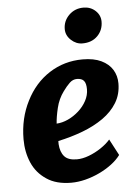

<svg xmlns="http://www.w3.org/2000/svg" viewBox="-56 -849 645 901"><g transform="rotate(-5 266.5 -399.0)"><path d="M243.8 8Q172.8 8 127.4 -22.8Q80.6 -53.8 59 -104.2Q37.4 -154.6 37.5 -214.6Q37.7 -313.1 78.9 -393.6Q119.3 -474.1 189.5 -519.1Q259.7 -564 345.9 -564Q398.9 -564 433.9 -547.2Q468.9 -530.4 486.5 -501.9Q504 -473.3 504 -437.5Q504 -386.5 479.8 -346.5Q455.5 -306.6 413.1 -276.7Q370.7 -246.9 315.7 -226.1Q260.7 -205.3 199.5 -192.3Q199.5 -188.7 199.5 -184.8Q199.5 -181 199.5 -177.7Q201.8 -140.4 219.9 -119.7Q237.9 -99.1 278.6 -99.1Q305.7 -99.1 336 -110.6Q366.3 -122.1 393.4 -140.3Q420.6 -158.5 437.7 -178.5L478 -102.2Q461.6 -79.9 435.2 -59.9Q408.7 -39.9 376.4 -24.6Q344.2 -9.3 309.9 -0.6Q275.5 8 243.8 8ZM198.7 -274.3Q225.5 -275.7 252.7 -288.2Q280 -300.8 303.2 -321.6Q326.4 -342.4 340.4 -368.4Q354.5 -394.4 354.5 -422.8Q354.5 -450.5 344.4 -462.6Q334.2 -474.8 311.5 -474.8Q292.4 -474.8 277.2 -460.4Q262.1 -446.1 245.8 -423.5Q220.8 -389.8 210.8 -347.8Q200.7 -305.9 198.7 -274.3ZM352.3 -638.7Q322.7 -638.7 299 -660.8Q275.2 -682.9 275.2 -712.7Q275.2 -751 302.8 -778.4Q330.5 -805.7 371.1 -805.7Q404.6 -805.7 427.5 -784.5Q450.4 -763.3 450.4 -733.1Q450.4 -692.8 423.6 -665.8Q396.8 -638.7 352.3 -638.7Z"/></g></svg>

Font: Merriweather Sans Variable Regular
Style: Italic
Weight: 300
Italic angle: -8°
Designer: Eben Sorkin
Foundry: Eben Sorkin
Version: Version 2.001